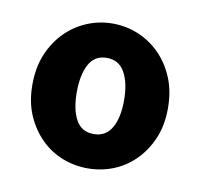

<svg xmlns="http://www.w3.org/2000/svg" viewBox="-50 -766 474 452"><g transform="rotate(10 186.5 -540.0)"><path d="M186 -367Q154 -367 125 -378.5Q96 -390 73.5 -412.5Q51 -435 37.5 -466.5Q24 -498 24 -539Q24 -580 37.5 -612Q51 -644 73.5 -666.5Q96 -689 125 -701Q154 -713 186 -713Q218 -713 247 -701Q276 -689 298.5 -666.5Q321 -644 334.5 -612Q348 -580 348 -539Q348 -498 334.5 -466.5Q321 -435 298.5 -412.5Q276 -390 247 -378.5Q218 -367 186 -367ZM186 -449Q215 -449 229 -473.5Q243 -498 243 -539Q243 -581 229 -606Q215 -631 186 -631Q157 -631 143.5 -606Q130 -581 130 -539Q130 -498 143.5 -473.5Q157 -449 186 -449Z"/></g></svg>

Font: Font
Style: ¶
Weight: 700
Designer: Paul D. Hunt
Foundry: Adobe Systems Incorporated
Version: Version 3.000